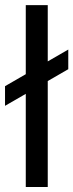

<svg xmlns="http://www.w3.org/2000/svg" viewBox="-26 -748 293 768"><path d="M165 -727.5H77.1V-451.2L-5.9 -403.3V-324.7L77.1 -372.6V0H165V-423.8L247.1 -471.2V-549.8L165 -502.4Z"/></svg>

Font: Raveo
Style: Regular
Weight: 400
Designer: Jakub Foglar, Rasmus Andersson (Inter)
Foundry: Jakubfoglar.com
Version: Version 1.100;Glyphs 3.2.3 (3260)